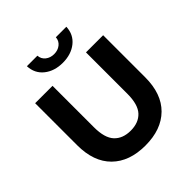

<svg xmlns="http://www.w3.org/2000/svg" viewBox="-239 -1083 1266 1266"><g transform="rotate(-45 394.0 -449.5)"><path d="M394 12Q245 12 161 -71Q77 -154 77 -308V-700H239V-314Q239 -214 280 -170Q321 -126 395 -126Q469 -126 510 -170Q551 -214 551 -314V-700H711V-308Q711 -154 627 -71Q543 12 394 12ZM395 -759Q317 -759 265.5 -800Q214 -841 211 -911H309Q311 -879 335.5 -859.5Q360 -840 395 -840Q430 -840 454.5 -859.5Q479 -879 481 -911H579Q576 -841 524.5 -800Q473 -759 395 -759Z"/></g></svg>

Font: Montserrat
Style: Bold
Weight: 700
Designer: Julieta Ulanovsky
Foundry: Julieta Ulanovsky
Version: Version 9.000; ttfautohint (v1.8.4.7-5d5b)